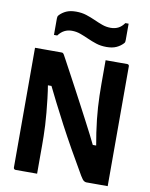

<svg xmlns="http://www.w3.org/2000/svg" viewBox="-100 -1014 850 1087"><g transform="rotate(10 325.0 -471.0)"><path d="M189.8 0Q159.3 0 128 0Q96.7 0 65.4 0Q62.4 0 59.9 -1.5Q57.4 -3 55.9 -5.5Q54.4 -8 54.4 -11Q54.4 -84.3 54.4 -157Q54.4 -229.8 54.4 -302.6Q54.4 -375.3 54.4 -448.5Q54.4 -521.7 54.4 -594.2Q54.4 -620.6 54.4 -647.1Q54.4 -673.5 54.4 -700Q75.6 -700 103 -700Q130.4 -700 157.7 -700Q185 -700 205.4 -700Q211.1 -700 214.1 -698.6Q217.1 -697.1 221.2 -690.9Q225.4 -684.6 233.4 -668.7Q256.3 -626.3 278.2 -585.6Q300 -544.9 321.3 -505.1Q342.6 -465.3 363.3 -425.9Q384 -386.4 404.6 -347.4Q425.1 -308.5 445.5 -268.5Q465.8 -228.5 485.4 -187.8L445.6 -215.1H513.5L493.4 -202.9Q485.4 -247.8 479.7 -286.8Q474 -325.9 470.1 -361.6Q466.2 -397.4 464.1 -430.6Q461.9 -463.8 461.1 -496.5Q460.2 -529.1 460.2 -562.8Q460.2 -591.8 460.2 -627.2Q460.2 -662.6 460.2 -700Q491.6 -700 522.9 -700Q554.1 -700 584.6 -700Q589.6 -700 592.6 -697Q595.6 -694 595.6 -689Q595.6 -617.2 595.6 -544.5Q595.6 -471.8 595.6 -399.5Q595.6 -327.1 595.6 -254.9Q595.6 -182.6 595.6 -109.9Q595.6 -82.5 595.6 -55Q595.6 -27.5 595.6 0Q576.2 0 554.3 0Q532.4 0 511.4 0Q490.3 0 472.6 0Q466.6 0 458.9 -4.6Q451.1 -9.3 437.7 -31.6Q393.6 -106.7 356.9 -172.1Q320.1 -237.6 288.2 -297.8Q256.3 -358.1 226.8 -416.6Q197.3 -475.2 166.8 -537.3L211.9 -503.4H142.7L160.9 -517.8Q168.8 -471 173.6 -428.9Q178.4 -386.8 181.9 -349.2Q185.4 -311.5 187.1 -278Q188.9 -244.5 189.3 -215.6Q189.8 -186.7 189.8 -162.6Q189.6 -123.7 189.7 -82.3Q189.8 -40.9 189.8 0ZM456.3 -885.6Q479.8 -885.6 498.9 -894.9Q518.1 -904.3 533.9 -926.4H552.6Q552.6 -901.2 552.6 -877.1Q552.6 -853 552.6 -833.5Q552.6 -825.4 551.6 -821Q550.6 -816.7 545.6 -811.7Q529.6 -794.8 507.2 -784.8Q484.8 -774.7 451.4 -774.7Q418.7 -774.7 392 -783.4Q365.3 -792.1 341.4 -802.9Q317.5 -813.7 293.6 -822.4Q269.8 -831.1 243.7 -831.1Q220.2 -831.1 201.1 -821.3Q181.9 -811.6 166.1 -790.3H147.4Q147.4 -815.5 147.4 -839.2Q147.4 -863 147.4 -883.2Q147.4 -890.3 148.4 -894.7Q149.4 -899.2 154.4 -905Q170.4 -921.9 192.8 -932Q215.2 -942 248.6 -942Q281.3 -942 308.1 -933.3Q334.9 -924.6 358.8 -913.8Q382.7 -903 406.5 -894.3Q430.2 -885.6 456.3 -885.6Z"/></g></svg>

Font: Recursive Sans Linear Light
Style: Regular
Weight: 300
Version: Version 1.085